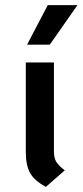

<svg xmlns="http://www.w3.org/2000/svg" viewBox="-20 -712 320 744"><path d="M80 -123V-470H189V-125Q189 -100 198 -85Q207 -70 231 -52L158 12Q114 -11 97 -41Q80 -71 80 -123ZM165 -692H280L173 -539H85Z"/></svg>

Font: KoHo SemiBold
Style: Regular
Weight: 600
Designer: Cadson Demak & Katatrad Team
Foundry: Cadson Demak Co.,Ltd.
Version: Version 1.000; ttfautohint (v1.6)